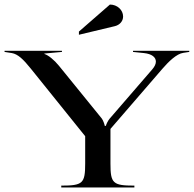

<svg xmlns="http://www.w3.org/2000/svg" viewBox="-20 -823 851 843"><path d="M326.5 -670.4 484.5 -708.2C505.5 -713.3 520.5 -730 520.5 -750.4C520.5 -779.4 494.6 -803 462.6 -803L326.5 -684.4ZM0 -595 32 -590C58.6 -585.4 82.5 -562.5 115 -522L354 -225V-105C354 -17.8 343.5 -8 249 -8V0H570V-8C475.5 -8 465 -17.8 465 -105V-257L693 -521C719.7 -551.9 755.3 -587.1 785 -591L811 -595V-600H564V-595L612 -590C647.3 -586.3 664.4 -571.4 664.4 -552.5C664.4 -542.1 659 -530.7 649 -519L461 -301.5C453.8 -292.9 446 -276.5 445 -270.5H440C439 -276.5 433.3 -294.3 427 -302.5L239 -534C217.9 -560 192 -581 175 -586V-588L252 -595V-600H0Z"/></svg>

Font: Prida01
Style: Bold
Weight: 700
Designer: gluk
Foundry: gluk
Version: Version 00.072